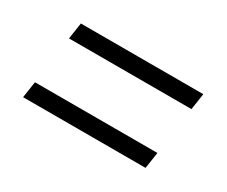

<svg xmlns="http://www.w3.org/2000/svg" viewBox="-61 -557 723 611"><g transform="rotate(30 301.0 -251.5)"><path d="M86 -339 95 -399H545L536 -339ZM53 -104 62 -164H512L503 -104Z"/></g></svg>

Font: Plus Jakarta Sans Light
Style: Italic
Weight: 300
Italic angle: -8°
Designer: Gumpita Rahayu
Foundry: Tokotype
Version: Version 2.071; ttfautohint (v1.8.4.7-5d5b);gftools[0.9.29]